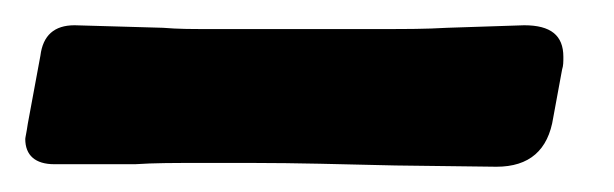

<svg xmlns="http://www.w3.org/2000/svg" viewBox="-65 -23 486 152"><path d="M380 32C381 29 381 26 381 22C381 5 371 -3 350 -3L289 -1C272 0 256 0 239 0H98C87 0 76 0 64 -1L-6 -3C-22 -3 -31 5 -33 21L-43 75C-44 82 -45 86 -45 87C-45 100 -37 107 -22 107H42C57 106 73 106 89 106H136C169 106 205 107 248 108L328 109C354 109 369 96 373 70Z"/></svg>

Font: Bangerz
Style: Bold
Weight: 700
Designer: vernon adams
Foundry: Vernon Adams
Version: Version 2.10;December 28, 2023;FontCreator 13.0.0.2683 64-bi